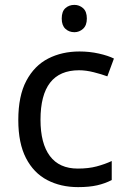

<svg xmlns="http://www.w3.org/2000/svg" viewBox="-20 -757 520 787"><path d="M300 10Q229 10 173.5 -19Q118 -48 86.5 -109Q55 -170 55 -265Q55 -364 88 -426Q121 -488 177.5 -517Q234 -546 306 -546Q347 -546 385 -537.5Q423 -529 447 -517L420 -444Q396 -453 364 -461Q332 -469 304 -469Q146 -469 146 -266Q146 -169 184.5 -117.5Q223 -66 299 -66Q343 -66 376.5 -75Q410 -84 438 -97V-19Q411 -5 378.5 2.5Q346 10 300 10ZM285 -737Q305 -737 320.5 -723.5Q336 -710 336 -681Q336 -653 320.5 -639Q305 -625 285 -625Q263 -625 248 -639Q233 -653 233 -681Q233 -710 248 -723.5Q263 -737 285 -737Z"/></svg>

Font: Noto Sans New Tai Lue
Style: Regular
Weight: 400
Designer: Monotype Design Team
Foundry: Monotype Imaging Inc.
Version: Version 2.003